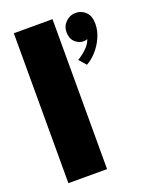

<svg xmlns="http://www.w3.org/2000/svg" viewBox="-132 -758 644 828"><g transform="rotate(-20 190.0 -344.0)"><path d="M286 -452.5 257.5 -485Q275 -494.5 296.2 -513.8Q317.5 -533 325 -556Q318 -552.5 306.5 -552.5Q285.5 -552.5 268.2 -568.8Q251 -585 251 -614.5Q251 -641.5 270.2 -660.5Q289.5 -679.5 316 -679.5Q342.5 -679.5 361.5 -661Q380.5 -642.5 380.5 -606.5Q380.5 -575.5 367.2 -545.2Q354 -515 332.5 -490.5Q311 -466 286 -452.5ZM213.5 0H36V-688H213.5Z"/></g></svg>

Font: League Spartan Thin ExtraBold
Style: Regular
Weight: 800
Version: Version 2.002